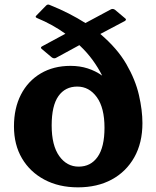

<svg xmlns="http://www.w3.org/2000/svg" viewBox="-20 -792 669 825"><path d="M315 13Q233 13 171 -20Q109 -53 74.5 -111.5Q40 -170 40 -249Q40 -327 70 -385.5Q100 -444 155 -476.5Q210 -509 283 -509Q323 -509 357 -498Q391 -487 419 -467Q402 -501 378 -534Q354 -567 321 -598L220 -543Q212 -539 203 -545L159 -582Q152 -588 161 -593L261 -647Q235 -666 204.5 -683Q174 -700 138 -715Q129 -719 137 -726L178 -768Q185 -775 193 -771Q238 -753 276 -733.5Q314 -714 347 -693L457 -752Q465 -756 474 -750L518 -713Q525 -708 517 -702L411 -646Q484 -584 523 -516.5Q562 -449 577 -383.5Q592 -318 592 -263Q592 -178 557 -116Q522 -54 460 -20.5Q398 13 315 13ZM318 -76Q370 -76 399.5 -118Q429 -160 429 -243Q429 -329 396 -374.5Q363 -420 312 -420Q260 -420 231 -379Q202 -338 202 -253Q202 -167 234.5 -121.5Q267 -76 318 -76Z"/></svg>

Font: Hahmlet
Style: Bold
Weight: 700
Designer: Minjoo Ham & Mark Frömberg
Foundry: hypertype
Version: Version 1.002; ttfautohint (v1.8.3)